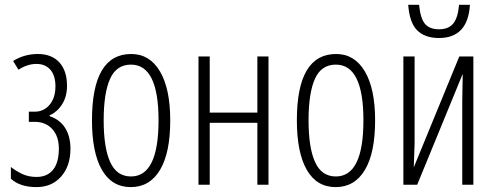

<svg xmlns="http://www.w3.org/2000/svg" viewBox="-20 -763 2046 793"><path d="M126 -301.8Q147.9 -301.8 167.5 -314.5Q186.5 -327.1 197.8 -350.6Q209 -374.5 209 -405.8Q209 -451.7 187.5 -475.6Q166 -499 130.9 -499Q93.3 -499 56.2 -475.1L34.2 -511.2Q80.6 -540 136.2 -540Q193.4 -540 225.1 -505.4Q256.8 -470.7 256.8 -408.2Q256.8 -364.3 236.3 -332Q215.3 -299.3 185.1 -287.1V-283.2Q227.1 -269 248.5 -235.4Q271 -200.2 271 -148.9Q271 -76.7 231.9 -33.2Q193.4 9.8 130.9 9.8Q62.5 9.8 24.9 -24.9V-73.2Q44.9 -57.6 70.8 -44.9Q97.2 -32.2 130.9 -32.2Q175.3 -32.2 199.2 -62Q223.1 -91.8 223.1 -148.9Q223.1 -199.7 196.3 -229.5Q168.9 -259.8 123 -259.8H99.1V-301.8Z M408.2 -266.1Q408.2 -151.9 435.5 -92.8Q462.4 -34.2 521 -34.2Q634.8 -34.2 634.8 -266.1Q634.8 -496.1 521 -496.1Q461.4 -496.1 435.1 -438.5Q408.2 -379.4 408.2 -266.1ZM683.1 -266.1Q683.1 -131.8 641.1 -61.5Q598.6 9.8 520 9.8Q441.9 9.8 400.9 -61.5Q359.9 -132.8 359.9 -266.1Q359.9 -540 522 -540Q598.1 -540 640.6 -468.3Q683.1 -396.5 683.1 -266.1Z M846.2 -529.8V-297.9H1043V-529.8H1088.9V0H1043V-255.9H846.2V0H799.8V-529.8Z M1254.4 -266.1Q1254.4 -151.9 1281.7 -92.8Q1308.6 -34.2 1367.2 -34.2Q1481 -34.2 1481 -266.1Q1481 -496.1 1367.2 -496.1Q1307.6 -496.1 1281.2 -438.5Q1254.4 -379.4 1254.4 -266.1ZM1529.3 -266.1Q1529.3 -131.8 1487.3 -61.5Q1444.8 9.8 1366.2 9.8Q1288.1 9.8 1247.1 -61.5Q1206.1 -132.8 1206.1 -266.1Q1206.1 -540 1368.2 -540Q1444.3 -540 1486.8 -468.3Q1529.3 -396.5 1529.3 -266.1Z M1793 -606Q1733.9 -606 1702.1 -638.7Q1671.4 -670.4 1666 -743.2H1710.9Q1716.3 -687.5 1734.9 -665Q1753.9 -642.1 1793 -642.1Q1833.5 -642.1 1852.5 -666.5Q1871.6 -690.4 1876 -743.2H1920.9Q1912.6 -606 1793 -606ZM1692.4 -529.8V-171.9L1689 -71.8L1877 -529.8H1935.1V0H1889.2V-342.8L1891.1 -458L1703.1 0H1646V-529.8Z"/></svg>

Font: Germano
Style: Regular
Weight: 300
Width: 3
Foundry: Ascender Corporation
Version: Version 1.10; ttfautohint (v1.5)